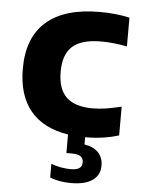

<svg xmlns="http://www.w3.org/2000/svg" viewBox="-54 -599 631 862"><g transform="rotate(5 261.0 -168.0)"><path d="M209 -273Q209 -194.5 248 -158Q287 -121.5 365.5 -121.5Q395 -121.5 424.5 -126Q454 -130.5 495.5 -140.5V-11Q427 10.5 345 10.5H344V43Q386 50 407.2 72.8Q428.5 95.5 428.5 131.5Q428.5 174 395.2 197.5Q362 221 299 221Q245 221 203.5 204.5V142.5Q223 150.5 247 154.8Q271 159 292 159Q317.5 159 330.2 150.8Q343 142.5 343 124Q343 105.5 330.2 97Q317.5 88.5 292 88.5H266.5V5Q154.5 -12.5 96.5 -82.2Q38.5 -152 38.5 -272Q38.5 -412.5 120.5 -484Q202.5 -555.5 360 -555.5Q436 -555.5 495.5 -541.5V-412Q432.5 -424 378.5 -424Q290.5 -424 249.8 -387.8Q209 -351.5 209 -273Z"/></g></svg>

Font: Encode Sans Semi Expanded
Style: Bold
Weight: 700
Width: 6
Designer: Multiple Designers
Foundry: Impallari Type
Version: Version 2.000